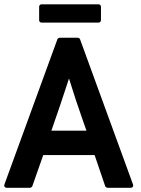

<svg xmlns="http://www.w3.org/2000/svg" viewBox="-26 -891 669 911"><path d="M5.9 0Q-1 0 -4.2 -4.9Q-7.3 -9.8 -4.9 -16.1L246.1 -704.1Q247.1 -707.5 250.5 -709.7Q253.9 -711.9 257.3 -711.9H343.3Q346.2 -711.9 349.6 -709.7Q353 -707.5 354 -704.1L605 -16.1Q607.4 -9.8 604.2 -4.9Q601.1 0 594.2 0H484.9Q481.4 0 477.8 -2.4Q474.1 -4.9 473.1 -7.8L422.9 -155.3H179.2Q166.5 -119.1 153.3 -81.5Q140.1 -43.9 127.4 -7.8Q126.5 -4.9 122.8 -2.4Q119.1 0 116.2 0ZM384.3 -271Q377 -291.5 369.4 -313Q361.8 -334.5 355 -355L333 -419.4L314.9 -476.1L301.3 -518.6L286.1 -472.2L266.6 -413.6Q261.7 -399.4 256.6 -383.5Q251.5 -367.7 245.1 -350.1L217.8 -271ZM171.4 -783.7Q166 -783.7 162.8 -787.1Q159.7 -790.5 159.7 -795.4V-858.9Q159.7 -863.8 162.8 -867.2Q166 -870.6 171.4 -870.6H441.4Q446.3 -870.6 449.7 -867.2Q453.1 -863.8 453.1 -858.9V-795.4Q453.1 -790.5 449.7 -787.1Q446.3 -783.7 441.4 -783.7Z"/></svg>

Font: Alte DIN 1451 Mittelschrift
Style: Bold
Weight: 700
Designer: Peter Wiegel
Foundry: Peter Wiegel
Version: Version 1.003